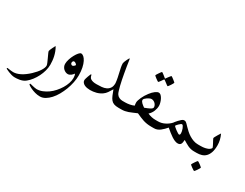

<svg xmlns="http://www.w3.org/2000/svg" viewBox="-152 -1072 2427 1902"><g transform="rotate(30 1061.5 -121.0)"><path d="M287.6 -31.2Q287.6 2.4 277.8 38.3Q268.1 74.2 251.2 107.9Q234.4 141.6 212.2 170.7Q189.9 199.7 164.6 220.2Q149.4 232.9 132.1 239.5Q114.7 246.1 98.6 249Q82.5 252 67.9 252.7Q53.2 253.4 43 253.4Q25.9 253.4 6.3 248Q-13.2 242.7 -30 235.8Q-46.9 229 -58.1 223.1Q-69.3 217.3 -69.3 215.8Q-69.3 213.9 -67.4 210.9Q-65.4 208 -63.5 208Q-63 208 -54.4 209.5Q-45.9 210.9 -34.9 212.2Q-23.9 213.4 -12.9 214.6Q-2 215.8 4.9 215.8Q41 215.8 84 194.3Q127 172.9 173.8 128.9Q215.8 89.4 238 54Q260.3 18.6 260.3 -4.9Q260.3 -13.7 251.7 -34.2Q243.2 -54.7 232.9 -76.4Q222.7 -98.1 214.1 -116.9Q205.6 -135.7 205.6 -141.6Q205.6 -146 210.4 -158Q215.3 -169.9 221.7 -183.1Q228 -196.3 233.6 -206.8Q239.3 -217.3 240.7 -218.3Q253.9 -196.3 263.2 -172.1Q272.5 -147.9 277.8 -123.8Q283.2 -99.6 285.4 -75.9Q287.6 -52.2 287.6 -31.2Z M584.5 -79.1Q584.5 -40.5 575.7 2.2Q566.9 44.9 551.3 86.2Q535.6 127.4 514.4 165Q493.2 202.6 467.5 230.7Q441.9 258.8 413.3 275.6Q384.8 292.5 355 292.5Q325.2 292.5 298.1 284.9Q271 277.3 250.5 267.8Q230 258.3 217.5 249.8Q205.1 241.2 205.1 239.3Q205.1 236.3 206.8 233.2Q208.5 230 210.4 230Q212.4 230 221.9 232.4Q231.4 234.9 243.7 237.8Q255.9 240.7 268.6 243.2Q281.2 245.6 289.6 245.6Q321.3 245.6 353 233.2Q384.8 220.7 414.1 200Q443.4 179.2 468.3 151.1Q493.2 123 512 92.3Q530.8 61.5 541.5 29.5Q552.2 -2.4 552.2 -32.2Q552.2 -47.9 549.8 -58.6Q547.4 -69.3 543.5 -78.1Q538.6 -71.8 532.2 -64.5Q525.9 -57.1 518.1 -51Q510.3 -44.9 501.2 -41.3Q492.2 -37.6 481.9 -37.6Q469.7 -37.6 456.8 -43.2Q443.8 -48.8 433.3 -58.6Q422.9 -68.4 416.3 -82.5Q409.7 -96.7 409.7 -112.8Q409.7 -137.7 419.2 -167Q428.7 -196.3 442.6 -221.9Q456.5 -247.6 471.4 -264.6Q486.3 -281.7 497.6 -281.7Q511.7 -281.7 526.9 -268.8Q542 -255.9 555.2 -230.2Q568.4 -204.6 576.4 -166.5Q584.5 -128.4 584.5 -79.1ZM509.3 -156.2Q502.4 -167 492.9 -172.6Q483.4 -178.2 477.1 -178.2Q467.8 -178.2 463.4 -170.7Q459 -163.1 459 -152.3Q459 -147.5 464.8 -140.1Q470.7 -132.8 479.5 -132.8Q486.3 -132.8 495.8 -140.1Q505.4 -147.5 509.3 -156.2Z M1143.1 -40Q1143.1 -32.2 1142.1 -25.4Q1141.1 -18.6 1137.5 -12.7Q1133.8 -6.8 1127 -3.4Q1120.1 0 1107.9 0H1084.5Q1052.2 0 1031.7 -7.8Q1011.2 -15.6 997.8 -32.2Q984.4 -48.8 973.9 -74Q963.4 -99.1 950.7 -133.8Q934.1 -105.5 919.4 -84.5Q904.8 -63.5 884.8 -49.3Q855.5 -28.8 821.5 -20Q787.6 -11.2 752 -11.2Q735.4 -11.2 718.3 -14.2Q701.2 -17.1 687.3 -24.2Q673.3 -31.2 664.3 -42.5Q655.3 -53.7 655.3 -70.3Q655.3 -74.7 659.2 -88.1Q663.1 -101.6 668.2 -115.7Q673.3 -129.9 678.2 -141.1Q683.1 -152.3 686 -152.3Q688 -152.3 689.5 -149.4Q690.9 -146.5 691.9 -142.8Q692.9 -139.2 693.8 -135.3Q694.8 -131.3 695.8 -128.9Q697.8 -123 702.6 -116.9Q707.5 -110.8 717 -105.5Q726.6 -100.1 741.7 -96.7Q756.8 -93.3 779.3 -93.3Q808.6 -93.3 837.2 -95.7Q865.7 -98.1 887.9 -108.6Q910.2 -119.1 924.1 -139.6Q938 -160.2 938 -196.3Q935.1 -226.1 929.2 -254.9Q923.3 -283.7 917 -310.3Q910.6 -336.9 906.2 -360.4Q901.9 -383.8 901.9 -402.8Q901.9 -408.7 906.5 -421.1Q911.1 -433.6 917.2 -446.5Q923.3 -459.5 928.7 -469Q934.1 -478.5 935.5 -478.5Q938.5 -478.5 939.5 -475.6Q940.9 -472.2 941.9 -461.4Q946.3 -430.2 951.9 -395.3Q957.5 -360.4 963.9 -325.2Q970.2 -290 976.8 -256.8Q983.4 -223.6 990.5 -195.3Q997.6 -167 1004.2 -145.8Q1010.7 -124.5 1017.1 -114.3Q1027.8 -96.7 1046.4 -87.9Q1064.9 -79.1 1084.5 -79.1H1107.9Q1120.1 -79.1 1127 -75.7Q1133.8 -72.3 1137.5 -66.9Q1141.1 -61.5 1142.1 -54.7Q1143.1 -47.9 1143.1 -40Z M1518.6 -40Q1518.6 -32.2 1517.6 -25.4Q1516.6 -18.6 1512.9 -12.7Q1509.3 -6.8 1502.4 -3.4Q1495.6 0 1483.4 0H1460Q1432.6 0 1410.6 -3.4Q1388.7 -6.8 1367.9 -13.2Q1347.2 -19.5 1326.2 -28.8Q1305.2 -38.1 1279.8 -49.3Q1252.4 -38.1 1231.7 -28.8Q1210.9 -19.5 1192.6 -13.2Q1174.3 -6.8 1156.2 -3.4Q1138.2 0 1115.7 0H1092.3Q1080.1 0 1073.2 -3.4Q1066.4 -6.8 1063 -12.7Q1059.6 -18.6 1058.6 -25.4Q1057.6 -32.2 1057.6 -40Q1057.6 -47.9 1058.6 -54.7Q1059.6 -61.5 1063 -66.9Q1066.4 -72.3 1073.5 -75.7Q1080.6 -79.1 1092.3 -79.1H1115.7Q1139.2 -79.1 1166 -84Q1192.9 -88.9 1214.4 -99.1Q1212.4 -106 1211.4 -115.7Q1210.4 -125.5 1210.4 -134.8Q1210.4 -144 1215.3 -159.7Q1220.2 -175.3 1228.3 -193.4Q1236.3 -211.4 1247.8 -230.5Q1259.3 -249.5 1272.9 -266.6Q1294.9 -295.9 1318.1 -313Q1341.3 -330.1 1356 -330.1Q1371.6 -330.1 1384 -317.4Q1396.5 -304.7 1405.3 -286.6Q1414.1 -268.6 1418.9 -249.5Q1423.8 -230.5 1423.8 -217.3Q1423.8 -187.5 1410.9 -155.3Q1397.9 -123 1371.6 -99.1Q1415.5 -79.6 1460 -79.1H1483.4Q1495.6 -79.1 1502.4 -75.7Q1509.3 -72.3 1512.9 -66.9Q1516.6 -61.5 1517.6 -54.7Q1518.6 -47.9 1518.6 -40ZM1387.7 -179.7Q1387.7 -190.4 1382.8 -200.9Q1377.9 -211.4 1369.9 -220Q1361.8 -228.5 1350.3 -233.9Q1338.9 -239.3 1326.2 -239.3Q1317.9 -239.3 1305.4 -233.9Q1293 -228.5 1281.2 -220.5Q1269.5 -212.4 1261 -203.6Q1252.4 -194.8 1252.4 -187Q1252.4 -178.2 1257.1 -170.4Q1261.7 -162.6 1269.5 -155.3Q1277.3 -147.9 1286.4 -140.9Q1295.4 -133.8 1304.7 -127.4Q1321.8 -133.8 1336.7 -139.9Q1351.6 -146 1363 -152.1Q1374.5 -158.2 1381.1 -165Q1387.7 -171.9 1387.7 -179.7ZM1440.9 -491.2Q1440.9 -488.8 1435.3 -478.5Q1429.7 -468.3 1422.4 -457.3Q1415 -446.3 1408.2 -437.3Q1401.4 -428.2 1398.9 -428.2Q1397.5 -428.2 1388.9 -434.3Q1380.4 -440.4 1370.6 -448.2Q1359.4 -456.5 1344.2 -467.8Q1341.8 -470.2 1339.8 -470.2Q1337.9 -470.2 1335.4 -467.8Q1326.2 -453.6 1318.4 -442.9Q1311.5 -433.6 1305.4 -425.8Q1299.3 -418 1297.4 -418Q1295.4 -418 1286.4 -424.1Q1277.3 -430.2 1267.1 -437.7Q1256.8 -445.3 1248.5 -452.4Q1240.2 -459.5 1240.2 -461.4Q1240.2 -463.9 1246.3 -473.6Q1252.4 -483.4 1260 -494.6Q1267.6 -505.9 1274.2 -514.6Q1280.8 -523.4 1282.2 -523.4Q1285.2 -523.4 1293.5 -517.1Q1301.8 -510.7 1311 -503.9Q1321.8 -495.6 1334.5 -484.9Q1338.4 -481 1339.8 -481Q1341.8 -481 1344.2 -485.8Q1353.5 -499 1362.3 -510.3Q1369.1 -519 1375.5 -527.1Q1381.8 -535.2 1383.3 -535.2Q1385.3 -535.2 1394.8 -528.8Q1404.3 -522.5 1414.3 -514.4Q1424.3 -506.3 1432.6 -499.5Q1440.9 -492.7 1440.9 -491.2Z M2006.8 -40Q2006.8 -32.2 2005.9 -25.4Q2004.9 -18.6 2001.5 -12.7Q1998 -6.8 1991 -3.4Q1983.9 0 1971.7 0H1948.2Q1927.2 0 1909.9 -4.4Q1892.6 -8.8 1876.7 -16.1Q1860.8 -23.4 1845.2 -33Q1829.6 -42.5 1813 -52.2Q1811.5 -39.1 1810.1 -26.9Q1808.6 -14.6 1804.2 -6.1Q1799.8 2.4 1791.3 7.6Q1782.7 12.7 1768.1 12.7Q1751.5 12.7 1733.9 5.1Q1716.3 -2.4 1696.8 -15.1Q1677.2 -27.8 1656.7 -44.4Q1636.2 -61 1614.7 -79.1Q1601.6 -64 1587.6 -49.8Q1573.7 -35.6 1558.8 -24.4Q1543.9 -13.2 1527.6 -6.6Q1511.2 0 1491.2 0H1467.8Q1455.6 0 1448.7 -3.4Q1441.9 -6.8 1438.5 -12.7Q1435.1 -18.6 1434.1 -25.4Q1433.1 -32.2 1433.1 -40Q1433.1 -47.9 1434.1 -54.7Q1435.1 -61.5 1438.5 -66.9Q1441.9 -72.3 1449 -75.7Q1456.1 -79.1 1467.8 -79.1H1491.2Q1529.3 -79.1 1565.2 -96.7Q1601.1 -114.3 1627.9 -142.6Q1628.4 -144 1637.7 -156Q1647 -168 1659.7 -181.6Q1672.4 -195.3 1686 -206.8Q1699.7 -218.3 1710 -218.3Q1717.8 -218.3 1722.7 -217.3Q1727.5 -216.3 1733.2 -212.6Q1738.8 -209 1746.8 -200.9Q1754.9 -192.9 1767.6 -179.2Q1784.2 -161.6 1804.2 -143.6Q1824.2 -125.5 1847.2 -111.3Q1870.1 -97.2 1895.5 -88.1Q1920.9 -79.1 1948.2 -79.1H1971.7Q1983.9 -79.1 1991 -75.7Q1998 -72.3 2001.5 -66.9Q2004.9 -61.5 2005.9 -54.7Q2006.8 -47.9 2006.8 -40ZM1748.5 -90.8Q1748.5 -99.6 1745.6 -113.5Q1742.7 -127.4 1737.5 -140.9Q1732.4 -154.3 1725.8 -164.1Q1719.2 -173.8 1712.4 -173.8Q1706.5 -173.8 1698 -167Q1689.5 -160.2 1680.9 -151.9Q1672.4 -143.6 1666.3 -136Q1660.2 -128.4 1660.2 -127.4Q1660.2 -123.5 1670.7 -114Q1681.2 -104.5 1694.6 -94.7Q1708 -85 1720 -77.6Q1731.9 -70.3 1735.8 -70.3Q1744.6 -70.3 1746.6 -77.4Q1748.5 -84.5 1748.5 -90.8Z M2121.1 -167.5Q2121.1 -119.1 2110.1 -86.9Q2099.1 -54.7 2080.1 -35.2Q2061 -15.6 2035.4 -7.8Q2009.8 0 1979.5 0H1956.1Q1943.8 0 1937 -3.4Q1930.2 -6.8 1926.8 -12.7Q1923.3 -18.6 1922.4 -25.4Q1921.4 -32.2 1921.4 -40Q1921.4 -47.9 1922.4 -54.7Q1923.3 -61.5 1926.8 -66.9Q1930.2 -72.3 1937.3 -75.7Q1944.3 -79.1 1956.1 -79.1H1979.5Q2006.8 -79.1 2028.1 -83.7Q2049.3 -88.4 2064 -95.2Q2077.1 -102.1 2084.2 -110.1Q2091.3 -118.2 2091.3 -122.6Q2091.3 -126.5 2084.7 -139.4Q2078.1 -152.3 2070.6 -167Q2063 -181.6 2056.2 -193.8Q2049.3 -206.1 2049.3 -209.5Q2049.3 -213.9 2055.4 -225.6Q2061.5 -237.3 2069.1 -250Q2076.7 -262.7 2083.7 -273.9Q2090.8 -285.2 2092.8 -287.6Q2107.4 -255.9 2114.3 -226.8Q2121.1 -197.8 2121.1 -167.5ZM2088.9 106Q2088.9 108.4 2083.3 118.2Q2077.6 127.9 2070.3 139.2Q2063 150.4 2055.7 159.2Q2048.3 168 2045.9 168Q2044.4 168 2035.4 162.4Q2026.4 156.7 2015.9 149.4Q2005.4 142.1 1997.1 135Q1988.8 127.9 1988.8 125.5Q1988.8 123 1994.9 113.3Q2001 103.5 2008.3 92.3Q2015.6 81.1 2022.5 72.3Q2029.3 63.5 2031.2 63.5Q2033.7 63.5 2043.2 69.3Q2052.7 75.2 2063 83Q2073.2 90.8 2081.1 97.7Q2088.9 104.5 2088.9 106Z"/></g></svg>

Font: Kitab
Style: Regular
Weight: 400
Designer: SIL International
Foundry: Khaled Hosny
Version: Version 1.000